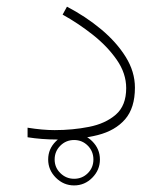

<svg xmlns="http://www.w3.org/2000/svg" viewBox="-20 -421 489 578"><path d="M125 59.1Q125 27.3 148.2 4.4Q171.4 -18.6 203.1 -18.6Q234.9 -18.6 257.8 4.4Q280.8 27.3 280.8 59.1Q280.8 90.8 257.8 114Q234.9 137.2 203.1 137.2Q171.4 137.2 148.2 114Q125 90.8 125 59.1ZM144.5 59.1Q144.5 83.5 161.9 100.3Q179.2 117.2 203.1 117.2Q227.5 117.2 244.4 100.3Q261.2 83.5 261.2 59.1Q261.2 34.7 244.4 17.6Q227.5 0.5 203.1 0.5Q178.7 0.5 161.6 17.6Q144.5 34.7 144.5 59.1ZM144.5 -29.3Q198.7 -29.3 248 -39.1Q297.4 -48.8 328.6 -75.9Q359.9 -103 359.9 -155.8Q359.9 -200.2 331.5 -241Q303.2 -281.7 259.3 -316.4Q215.3 -351.1 168.5 -377L181.6 -400.9Q237.8 -371.6 284.2 -333Q330.6 -294.4 358.4 -249.8Q386.2 -205.1 386.2 -157.2Q386.2 -96.2 356.7 -62Q327.1 -27.8 274.4 -14.4Q221.7 -1 151.9 -1Q105.5 -1 63 -7.8V-36.6Q107.9 -29.3 144.5 -29.3Z"/></svg>

Font: Vazirmatn UI NL Thin
Style: Regular
Weight: 100
Designer: Saber Rastikerdar
Foundry: Saber Rastikerdar
Version: Version 33.003